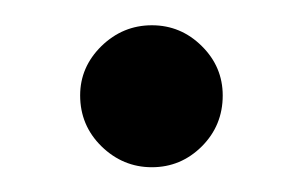

<svg xmlns="http://www.w3.org/2000/svg" viewBox="-20 -410 244 155"><path d="M44.7 -333Q44.7 -355.9 61.9 -372.8Q79.2 -389.6 102.6 -389.6Q126 -389.6 142.9 -372.8Q159.8 -356.1 159.8 -332.9Q159.8 -308.7 142.9 -291.8Q126 -275 102.6 -275Q79.2 -275 61.9 -291.9Q44.7 -308.8 44.7 -333Z"/></svg>

Font: Lineal Thin
Style: Regular
Weight: 200
Designer: Created by Frank Adebiaye with contributions from Anton Moglia & Ariel Martín Pérez
Created by Frank ADEBIAYE with FontF
Foundry: Velvetyne Type Foundry
Version: Version 2.000;Glyphs 3.2 (3227)